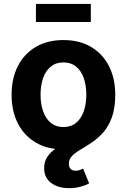

<svg xmlns="http://www.w3.org/2000/svg" viewBox="-20 -759 653 989"><path d="M306.7 10.7Q224.6 10.7 164.6 -24.6Q104.6 -59.9 72.1 -123.3Q39.7 -186.6 39.7 -270.6Q39.7 -355.2 72.1 -418.7Q104.6 -482.2 164.6 -517.4Q224.6 -552.7 306.7 -552.7Q389.1 -552.7 448.9 -517.4Q508.7 -482.2 541.2 -418.7Q573.6 -355.2 573.6 -270.6Q573.6 -186.6 541.2 -123.3Q508.7 -59.9 448.9 -24.6Q389.1 10.7 306.7 10.7ZM306.7 -104.6Q345.8 -104.6 372.1 -126.3Q398.4 -148.1 411.5 -185.8Q424.6 -223.5 424.6 -271.1Q424.6 -319.2 411.5 -356.8Q398.4 -394.3 372.1 -415.9Q345.8 -437.5 306.7 -437.5Q267.6 -437.5 241.4 -415.9Q215.2 -394.3 202.1 -356.9Q188.9 -319.5 188.9 -271.1Q188.9 -223.5 202.1 -185.8Q215.2 -148.1 241.4 -126.3Q267.6 -104.6 306.7 -104.6ZM336.1 210.3Q279.2 210.3 243.3 183.2Q207.4 156.2 207.4 107.1Q207.4 73.7 223.3 49.6Q239.3 25.6 265.7 6.9Q292.1 -11.9 323.7 -29.6Q355.2 -47.3 386.5 -67.6Q417.8 -88 444.2 -115.1Q470.6 -142.1 486.6 -180Q502.6 -217.9 502.6 -270.6H573.6Q573.6 -201.8 556.4 -154.9Q539.2 -108 512.1 -77.2Q484.9 -46.4 454.2 -25.9Q423.5 -5.3 396.3 10.6Q369.2 26.5 352 43.3Q334.8 60.2 334.8 84.5Q334.8 101.2 343.6 110.8Q352.4 120.4 370 120.4Q380.5 120.4 389.8 117.3Q399.1 114.2 407.8 109.1L439.2 185.6Q421.2 195.7 393.8 203Q366.4 210.3 336.1 210.3ZM447.8 -738.8V-645.8H165.1V-738.8Z"/></svg>

Font: Inter Variable LoSnoCo
Style: Regular
Weight: 400
Designer: Rasmus Andersson
Foundry: rsms
Version: Version 4.000;git-a52131595; featfreeze: case,dlig,ss01,ss02